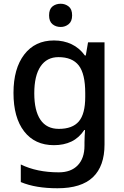

<svg xmlns="http://www.w3.org/2000/svg" viewBox="-20 -765 661 1025"><path d="M268 -549Q320 -549 362 -529Q404 -509 433 -469H438L450 -539H538V6Q538 122 476 181Q414 240 287 240Q229 240 180.5 232Q132 224 91 207V113Q177 155 294 155Q359 155 395 117.5Q431 80 431 13V-5Q431 -18 432 -39Q433 -60 434 -71H430Q402 -29 361.5 -9.5Q321 10 268 10Q166 10 109 -63.5Q52 -137 52 -269Q52 -399 109.5 -474Q167 -549 268 -549ZM292 -460Q230 -460 196.5 -410.5Q163 -361 163 -267Q163 -174 196 -125.5Q229 -77 294 -77Q367 -77 401 -117Q435 -157 435 -248V-268Q435 -371 400.5 -415.5Q366 -460 292 -460ZM304 -745Q328 -745 346.5 -730.5Q365 -716 365 -683Q365 -651 346.5 -636Q328 -621 304 -621Q278 -621 260 -636Q242 -651 242 -683Q242 -716 260 -730.5Q278 -745 304 -745Z"/></svg>

Font: Noto Sans NKo Unjoined Medium
Style: Regular
Weight: 500
Designer: Monotype Design Team
Foundry: Monotype Imaging Inc.
Version: Version 2.004